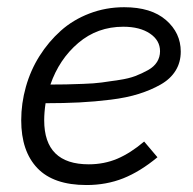

<svg xmlns="http://www.w3.org/2000/svg" viewBox="-20 -516 546 543"><path d="M491.2 -370.1Q491.2 -339.8 476.6 -316.2Q461.9 -292.5 434.3 -276.9Q406.7 -261.2 372.6 -250.5Q338.4 -239.7 293.2 -234.1Q248 -228.5 204.3 -226.3Q160.6 -224.1 108.9 -224.1Q105 -198.2 105 -175.8Q105 -51.3 231 -51.3Q274.4 -51.3 311.8 -67.1Q349.1 -83 387.7 -115.7L425.3 -71.3Q376.5 -30.8 328.6 -11.7Q280.8 7.3 224.6 7.3Q131.3 7.3 85.7 -40.5Q40 -88.4 40 -175.8Q40 -223.6 53.2 -270.5Q66.4 -317.4 91.8 -357.7Q117.2 -397.9 151.9 -429Q186.5 -460 232.9 -477.8Q279.3 -495.6 331.1 -495.6Q407.7 -495.6 449.5 -459.2Q491.2 -422.9 491.2 -370.1ZM328.6 -440.4Q255.4 -440.4 201.4 -394.5Q147.5 -348.6 122.6 -276.9Q149.4 -276.9 166.7 -277.3Q184.1 -277.8 215.1 -278.8Q246.1 -279.8 267.6 -282.7Q289.1 -285.6 316.7 -289.8Q344.2 -293.9 362.8 -301Q381.3 -308.1 398.4 -317.6Q415.5 -327.1 424.1 -340.8Q432.6 -354.5 432.6 -371.1Q432.6 -401.9 404.1 -421.1Q375.5 -440.4 328.6 -440.4Z"/></svg>

Font: HK Grotesk Legacy
Style: Italic
Weight: 400
Italic angle: -13°
Designer: Alfredo Marco Pradil
Foundry: Hanken Design Co.
Version: Version 2.022;PS 002.022;hotconv 1.0.88;makeotf.lib2.5.64775